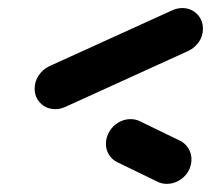

<svg xmlns="http://www.w3.org/2000/svg" viewBox="-20 -495 523 472"><path d="M450.7 -103.3Q450.7 -87 442.4 -73.1Q434.1 -59.3 420 -51.1Q405.9 -43 390 -43Q377 -43 365.9 -48.9L267.4 -96.7Q255.2 -103 247.8 -114.8Q240.4 -126.7 240.4 -141.1Q240.4 -157.4 248.7 -171.5Q257 -185.6 271.1 -193.9Q285.2 -202.2 301.1 -202.2Q314.1 -202.2 325.2 -196.3L423.7 -148.5Q435.9 -142.2 443.3 -130Q450.7 -117.8 450.7 -103.3ZM427.8 -475.2Q449.6 -475.2 464.3 -460.6Q478.9 -445.9 478.9 -424.4Q478.9 -406.7 469.1 -392.2Q459.3 -377.8 443.3 -370L141.5 -232.6Q128.9 -226.7 116.3 -226.7Q94.4 -226.7 79.8 -241.1Q65.2 -255.6 65.2 -277Q65.2 -294.8 75 -309.4Q84.8 -324.1 100.4 -331.9L402.6 -469.3Q415.2 -475.2 427.8 -475.2Z"/></svg>

Font: 26F Galaxy Sans Black
Style: Italic
Weight: 900
Italic angle: -5°
Designer: C₂₉H₂₅N₃O₅
Version: Version 1.200